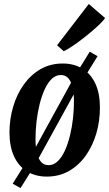

<svg xmlns="http://www.w3.org/2000/svg" viewBox="-20 -892 560 984"><path d="M85 72 45 49.5 97 -33.5 154 -121.5 354.5 -487 385 -538 440 -627 480 -604 425 -515 370 -430.5 167.5 -62 135 -7.5ZM301.5 -566.5Q359.5 -566.5 402.2 -540.2Q445 -514 468.5 -464Q492 -414 492 -343Q492.5 -272.5 473.8 -208.5Q455 -144.5 419.5 -94.5Q384 -44.5 333.8 -15.8Q283.5 13 220 13Q162 13 119 -13.2Q76 -39.5 52.5 -89.5Q29 -139.5 28.5 -211Q28.5 -281.5 47.5 -345.5Q66.5 -409.5 102.2 -459.2Q138 -509 188.2 -537.8Q238.5 -566.5 301.5 -566.5ZM292 -507.5Q266 -507.5 245.2 -487.8Q224.5 -468 209 -434Q193.5 -400 183 -357.5Q172.5 -315 167.2 -269.2Q162 -223.5 162 -180Q162 -138.5 169 -108.2Q176 -78 191 -61.8Q206 -45.5 229 -45.5Q255 -45.5 276 -65.8Q297 -86 312.5 -120Q328 -154 338.5 -196.8Q349 -239.5 354 -285Q359 -330.5 359 -373.5Q359 -414 352 -444Q345 -474 330.2 -490.8Q315.5 -507.5 292 -507.5ZM272.5 -660 435 -871.5 518.5 -799.5Q512.5 -789.5 494.8 -771.8Q477 -754 452.2 -733Q427.5 -712 400.5 -691.2Q373.5 -670.5 348.8 -654Q324 -637.5 306.5 -629.5Z"/></svg>

Font: Merriweather 24pt SemiCondensed
Style: Bold Italic
Weight: 700
Width: 4
Italic angle: -7.8°
Designer: Eben Sorkin
Foundry: Eben Sorkin
Version: Version 2.101